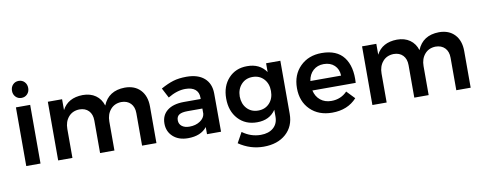

<svg xmlns="http://www.w3.org/2000/svg" viewBox="-75 -1145 4347 1724"><g transform="rotate(-10 2098.5 -283.0)"><path d="M220 -687Q220 -654 199 -632Q178 -610 146 -610Q114 -610 93 -632Q72 -654 72 -687Q72 -721 93 -743Q114 -765 146 -765Q178 -765 199 -743Q220 -721 220 -687ZM81 -535H211V0H81Z M1073 -540Q1164 -540 1216 -484.5Q1268 -429 1268 -334V0H1137V-296Q1137 -353 1105.5 -385.5Q1074 -418 1020 -418Q958 -416 921.5 -373Q885 -330 885 -264V0H754V-296Q754 -353 723 -385.5Q692 -418 638 -418Q575 -416 538.5 -373Q502 -330 502 -264V0H372V-535H502V-436Q555 -538 690 -540Q760 -540 807.5 -506.5Q855 -473 874 -412Q925 -538 1073 -540Z M1857 0H1729V-65Q1673 6 1556 6Q1471 6 1420 -40.5Q1369 -87 1369 -160Q1369 -235 1422 -277.5Q1475 -320 1572 -321H1728V-335Q1728 -382 1697 -408Q1666 -434 1607 -434Q1531 -434 1448 -384L1401 -474Q1464 -509 1515.5 -524.5Q1567 -540 1636 -540Q1740 -540 1797.5 -490Q1855 -440 1856 -350ZM1587 -94Q1643 -94 1683 -120.5Q1723 -147 1728 -186V-234H1593Q1541 -234 1516.5 -218.5Q1492 -203 1492 -168Q1492 -134 1517.5 -114Q1543 -94 1587 -94Z M2362 -535H2492V-51Q2492 63 2415.5 131Q2339 199 2212 199Q2090 199 1986 128L2038 34Q2114 90 2205 90Q2277 90 2319.5 53Q2362 16 2362 -48V-111Q2306 -27 2192 -27Q2085 -27 2019.5 -98.5Q1954 -170 1954 -285Q1954 -398 2019 -468.5Q2084 -539 2188 -539Q2303 -540 2362 -455ZM2077 -282Q2078 -214 2117.5 -171.5Q2157 -129 2220 -129Q2283 -129 2322.5 -171.5Q2362 -214 2362 -282Q2362 -350 2322.5 -392.5Q2283 -435 2220 -435Q2157 -435 2117.5 -392Q2078 -349 2077 -282Z M2868 -539Q3006 -539 3070 -455Q3134 -371 3124 -222H2729Q2742 -165 2782.5 -132.5Q2823 -100 2882 -100Q2968 -100 3026 -160L3096 -87Q3012 5 2871 5Q2747 5 2671.5 -70Q2596 -145 2596 -266Q2596 -388 2672 -463.5Q2748 -539 2868 -539ZM2726 -309H3006Q3004 -368 2967 -403Q2930 -438 2869 -438Q2812 -438 2773.5 -403.5Q2735 -369 2726 -309Z M3938 -540Q4029 -540 4081 -484.5Q4133 -429 4133 -334V0H4002V-296Q4002 -353 3970.5 -385.5Q3939 -418 3885 -418Q3823 -416 3786.5 -373Q3750 -330 3750 -264V0H3619V-296Q3619 -353 3588 -385.5Q3557 -418 3503 -418Q3440 -416 3403.5 -373Q3367 -330 3367 -264V0H3237V-535H3367V-436Q3420 -538 3555 -540Q3625 -540 3672.5 -506.5Q3720 -473 3739 -412Q3790 -538 3938 -540Z"/></g></svg>

Font: Montserrat arm Medium
Style: Regular
Weight: 500
Designer: Julieta Ulanovsky
Foundry: Julieta Ulanovsky
Version: Version 6.000;PS 006.000;hotconv 1.0.88;makeotf.lib2.5.64775